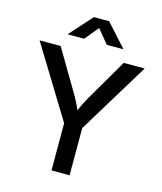

<svg xmlns="http://www.w3.org/2000/svg" viewBox="-135 -1042 962 1140"><g transform="rotate(15 346.0 -472.0)"><path d="M291 0V-290L22.9 -727.5H152.3L289.6 -495.6Q312 -458.5 329.6 -423.6Q347.2 -388.7 365.7 -338.4H330.1Q348.1 -389.2 365.7 -424.6Q383.3 -460 404.8 -495.6L540 -727.5H668.9L402.3 -290V0ZM275.9 -805.2H176.8V-808.6L299.3 -944.3H392.1L515.1 -808.6V-805.2H415L345.7 -889.6Z"/></g></svg>

Font: Inter 16pt Medium
Style: Regular
Weight: 500
Version: Version 4.001;git-66647c0bb